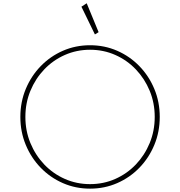

<svg xmlns="http://www.w3.org/2000/svg" viewBox="-20 -1110 1075 1146"><path d="M517.5 16Q431 16 355.5 -17Q280 -50 223 -108.8Q166 -167.5 133.8 -245.2Q101.5 -323 101.5 -412Q101.5 -501.5 133.8 -579Q166 -656.5 223 -715.2Q280 -774 355.5 -807Q431 -840 517.5 -840Q604 -840 679.5 -807Q755 -774 812 -715.2Q869 -656.5 901.2 -579Q933.5 -501.5 933.5 -412Q933.5 -323 901.2 -245.2Q869 -167.5 812 -108.8Q755 -50 679.5 -17Q604 16 517.5 16ZM517.5 -11Q598 -11 668 -42Q738 -73 790.8 -128.2Q843.5 -183.5 873.5 -256.2Q903.5 -329 903.5 -412Q903.5 -495.5 873.5 -568Q843.5 -640.5 790.8 -695.8Q738 -751 668 -782Q598 -813 517.5 -813Q437.5 -813 367.2 -782Q297 -751 244.2 -695.8Q191.5 -640.5 161.5 -568Q131.5 -495.5 131.5 -412Q131.5 -329 161.5 -256.2Q191.5 -183.5 244.2 -128.2Q297 -73 367.2 -42Q437.5 -11 517.5 -11ZM546.5 -904.5 466 -1070 497.5 -1090.5 568.5 -918Z"/></svg>

Font: Spartan Thin Thin
Style: Regular
Weight: 250
Version: Version 1.004